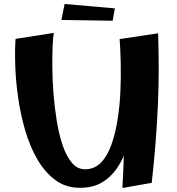

<svg xmlns="http://www.w3.org/2000/svg" viewBox="-20 -934 887 963"><path d="M381 8Q310 8 257.5 -31Q205 -70 167.5 -134.5Q130 -199 106.5 -279.5Q83 -360 71 -444Q59 -528 56.5 -605Q54 -682 58 -739L250 -769Q246 -750 244 -703.5Q242 -657 242.5 -594Q243 -531 248.5 -462Q254 -393 265 -326Q276 -259 294.5 -204.5Q313 -150 340.5 -117.5Q368 -85 406 -85Q454 -85 486.5 -118.5Q519 -152 539 -209Q559 -266 570 -335.5Q581 -405 584 -478.5Q587 -552 585.5 -619.5Q584 -687 580 -738L661 -547Q660 -498 656.5 -438.5Q653 -379 644 -316.5Q635 -254 617 -196Q599 -138 568 -92Q537 -46 491.5 -19Q446 8 381 8ZM594 9Q600 -97 602 -189Q604 -281 602.5 -367Q601 -453 595.5 -543.5Q590 -634 580 -738L773 -767Q776 -675 776 -586.5Q776 -498 772 -408Q768 -318 760.5 -221.5Q753 -125 741 -17ZM545 -830 288 -834 304 -914 556 -892Z"/></svg>

Font: Marhey Medium
Style: Regular
Weight: 500
Designer: Nur Syamsi & Bustanul Arifin
Foundry: Namelatype
Version: Version 1.000